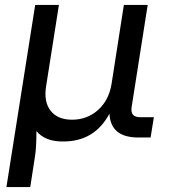

<svg xmlns="http://www.w3.org/2000/svg" viewBox="-20 -555 708 775"><path d="M102.1 200.2H5.9L122.1 -535.2H217.8L166 -206.1Q156.2 -143.6 184.6 -107.7Q212.9 -71.8 271 -71.8Q331.5 -71.8 375.5 -110.8Q419.4 -149.9 430.2 -215.8L480 -535.2H576.2L511.2 -122.1Q505.4 -82 544.9 -82H601.1L587.9 0H538.1Q426.3 0 421.9 -96.2Q361.8 16.1 235.8 16.1H231.9Q162.1 16.1 127 -25.9Q127 43 121.1 77.1Z"/></svg>

Font: Sora Italic
Style: Regular
Weight: 400
Designer: Jonathan Barnbrook, Julián Moncada
Foundry: Barnbrook Fonts
Version: Version 2.000